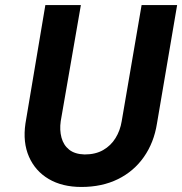

<svg xmlns="http://www.w3.org/2000/svg" viewBox="-20 -720 723 762"><path d="M160 -700 81 -230Q70 -155 95 -98Q120 -41 173.5 -9.5Q227 22 303 22Q385 22 448 -9Q511 -40 551 -97Q591 -154 603 -230L683 -700H542L463 -239Q457 -202 438.5 -172Q420 -142 389.5 -124.5Q359 -107 316 -107Q277 -108 254.5 -126Q232 -144 224 -174Q216 -204 221 -239L301 -700Z"/></svg>

Font: Jost SemiBold
Style: Italic
Weight: 600
Italic angle: -5°
Version: Version 3.710